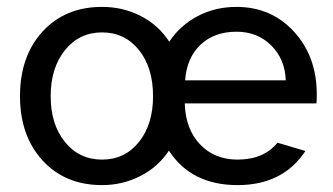

<svg xmlns="http://www.w3.org/2000/svg" viewBox="-20 -525 967 557"><path d="M424 -246Q424 -329 383 -380Q342 -431 276 -431Q210 -431 168.5 -379.5Q127 -328 127 -246Q127 -164 168.5 -113Q210 -62 276 -62Q342 -62 383 -113Q424 -164 424 -246ZM809 -292Q807 -353 767 -393Q727 -433 666 -433Q602 -433 562 -395.5Q522 -358 517 -292ZM470 -88Q439 -41 387.5 -14.5Q336 12 276 12Q169 12 103.5 -59.5Q38 -131 38 -246Q38 -362 103.5 -433.5Q169 -505 276 -505Q337 -505 388.5 -478.5Q440 -452 471 -404Q503 -452 554 -478.5Q605 -505 666 -505Q767 -505 833 -433Q899 -361 899 -251Q899 -232 898 -225H516Q518 -151 560 -106.5Q602 -62 669 -62Q745 -62 785 -111L866 -87Q801 12 669 12Q535 12 470 -88Z"/></svg>

Font: Atkinson Hyperlegible Pro
Style: Regular
Weight: 400
Designer: Elliott Scott, Megan Eiswerth, Linus Boman, Theodore Petrosky, Jacob Perez
Foundry: Braille Institute
Version: Version 1.5.1